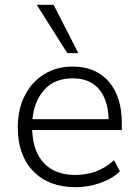

<svg xmlns="http://www.w3.org/2000/svg" viewBox="-20 -771 575 799"><path d="M295 8Q183 8 118.5 -58.5Q54 -125 54 -241Q54 -316 83 -373Q112 -430 163.5 -462Q215 -494 282 -494Q379 -494 433 -431Q487 -368 487 -258V-230H114Q117 -140 163.5 -91.5Q210 -43 293 -43Q338 -43 377.5 -57Q417 -71 455 -104L479 -58Q447 -27 397 -9.5Q347 8 295 8ZM283 -445Q207 -445 164.5 -397.5Q122 -350 115 -275H432Q430 -355 392 -400Q354 -445 283 -445ZM260 -550 133 -751H203L306 -550Z"/></svg>

Font: Nunito Sans Light
Style: Regular
Weight: 300
Designer: Vernon Adams
Foundry: Vernon Adams
Version: Version 3.101; ttfautohint (v1.8.4.7-5d5b);gftools[0.9.27]